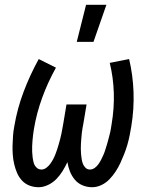

<svg xmlns="http://www.w3.org/2000/svg" viewBox="-20 -775 640 803"><path d="M142 8Q121 8 103 1Q85 -6 72 -20Q59 -34 51.5 -51.5Q44 -69 39.5 -88Q35 -107 33.5 -127Q32 -147 32.5 -167Q33 -187 34.5 -207.5Q36 -228 40 -248Q52 -320 78.5 -390.5Q105 -461 142 -528L214 -492Q180 -431 156.5 -366.5Q133 -302 122 -236Q120 -224 118.5 -212Q117 -200 116 -188Q115 -176 114.5 -164Q114 -152 114.5 -140Q115 -128 116.5 -116.5Q118 -105 121 -94Q124 -83 132.5 -74.5Q141 -66 153 -66Q164 -66 173.5 -73Q183 -80 190 -89.5Q197 -99 202.5 -109.5Q208 -120 212 -130.5Q216 -141 219.5 -151.5Q223 -162 226 -173Q229 -184 232 -195Q235 -206 237 -216.5Q239 -227 241 -238Q243 -249 245 -260L258 -338H342L329 -260Q327 -249 325 -238.5Q323 -228 322 -217Q321 -206 320 -195Q319 -184 318.5 -173.5Q318 -163 318 -152Q318 -141 319 -130.5Q320 -120 321.5 -110Q323 -100 326.5 -90.5Q330 -81 337.5 -73.5Q345 -66 356 -66Q367 -66 376.5 -73Q386 -80 392.5 -89.5Q399 -99 404 -109Q409 -119 413.5 -129.5Q418 -140 421 -150.5Q424 -161 427.5 -171.5Q431 -182 433.5 -193Q436 -204 439 -214.5Q442 -225 443.5 -235.5Q445 -246 447 -257Q458 -322 456 -386.5Q454 -451 439 -512L520 -528Q536 -461 538.5 -389.5Q541 -318 529 -246Q526 -227 522 -207.5Q518 -188 512.5 -169Q507 -150 499.5 -131Q492 -112 483.5 -93.5Q475 -75 463.5 -57.5Q452 -40 437.5 -25Q423 -10 404 -1Q385 8 365 8Q344 8 325 0Q306 -8 293 -23.5Q280 -39 272.5 -58Q265 -77 262 -97Q253 -78 242 -60Q231 -42 216 -26.5Q201 -11 181 -1.5Q161 8 142 8ZM301 -600 340 -755H425L371 -600Z"/></svg>

Font: Iosevka Extended Oblique
Style: Regular
Weight: 400
Width: 7
Italic angle: -9°
Monospace: yes
Designer: Belleve Invis
Foundry: Belleve Invis
Version: Version 32.0.1; ttfautohint (v1.8.4)